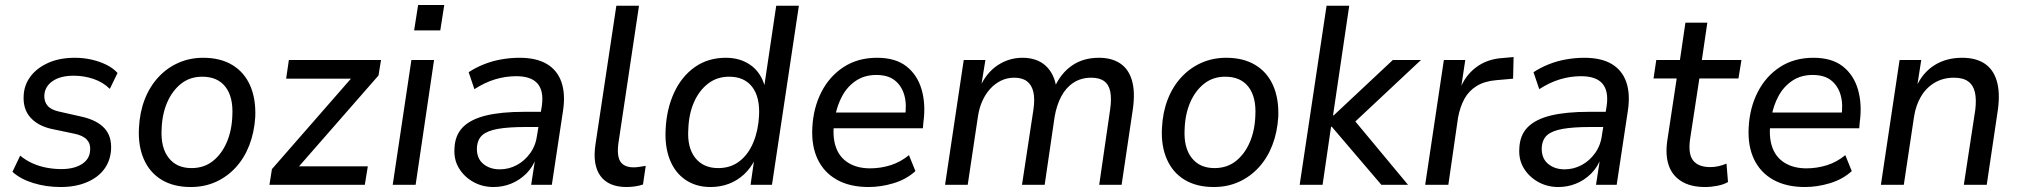

<svg xmlns="http://www.w3.org/2000/svg" viewBox="-20 -742 8110 771"><path d="M224 9Q165 9 113.5 -7Q62 -23 30 -52L61 -117Q84 -98 111 -86Q138 -74 167.5 -68.5Q197 -63 226 -63Q278 -63 309.5 -83.5Q341 -104 342 -140Q344 -165 328.5 -181.5Q313 -198 279 -205L184 -225Q130 -238 101 -271.5Q72 -305 75 -358Q77 -401 102.5 -435Q128 -469 173.5 -489.5Q219 -510 281 -510Q314 -510 346 -503Q378 -496 406 -482.5Q434 -469 452 -449L421 -385Q394 -412 355.5 -425Q317 -438 276 -438Q223 -438 191.5 -416.5Q160 -395 158 -359Q157 -334 171 -317.5Q185 -301 217 -294L310 -273Q370 -259 399.5 -227Q429 -195 426 -141Q423 -95 397.5 -61.5Q372 -28 327 -9.5Q282 9 224 9Z M746 9Q677 9 629 -20Q581 -49 557.5 -103Q534 -157 538 -228Q541 -291 561 -342.5Q581 -394 615.5 -431.5Q650 -469 696 -489.5Q742 -510 796 -510Q865 -510 913 -481Q961 -452 984.5 -398.5Q1008 -345 1005 -272Q1001 -210 981 -158.5Q961 -107 926.5 -69.5Q892 -32 846.5 -11.5Q801 9 746 9ZM749 -67Q799 -67 834.5 -95Q870 -123 890.5 -170.5Q911 -218 913 -278Q917 -352 885.5 -393Q854 -434 792 -434Q743 -434 707.5 -406Q672 -378 651.5 -331Q631 -284 629 -223Q625 -150 657 -108.5Q689 -67 749 -67Z M1062 0 1072 -63 1411 -451 1413 -426H1129L1140 -501H1510L1500 -439L1158 -48L1156 -74H1457L1445 0Z M1643 -620 1659 -722H1764L1748 -620ZM1557 0 1632 -501H1723L1649 0Z M1962 9Q1917 9 1880.5 -11.5Q1844 -32 1823 -66.5Q1802 -101 1805 -146Q1807 -199 1838.5 -231Q1870 -263 1931 -278Q1992 -293 2086 -293H2164L2155 -232H2091Q2022 -232 1979.5 -224.5Q1937 -217 1917 -199.5Q1897 -182 1895 -148Q1894 -106 1920.5 -84Q1947 -62 1987 -62Q2023 -62 2055 -79Q2087 -96 2109.5 -127.5Q2132 -159 2137 -201L2156 -318Q2164 -377 2138.5 -406.5Q2113 -436 2053 -436Q2010 -436 1968.5 -423.5Q1927 -411 1885 -384L1862 -452Q1889 -470 1922.5 -483.5Q1956 -497 1993 -503.5Q2030 -510 2066 -510Q2134 -510 2176 -485Q2218 -460 2234.5 -412.5Q2251 -365 2241 -298L2196 0H2113L2130 -110H2134Q2120 -71 2093 -44.5Q2066 -18 2032.5 -4.5Q1999 9 1962 9Z M2496 9Q2424 9 2391.5 -35Q2359 -79 2371 -161L2455 -719H2546L2463 -165Q2459 -134 2463.5 -112.5Q2468 -91 2483.5 -80.5Q2499 -70 2524 -70Q2536 -70 2548 -72Q2560 -74 2573 -76L2562 -1Q2547 4 2530 6.5Q2513 9 2496 9Z M2833 9Q2775 9 2732.5 -20Q2690 -49 2669.5 -101.5Q2649 -154 2653 -224Q2657 -305 2687 -370Q2717 -435 2770 -472.5Q2823 -510 2895 -510Q2952 -510 2993.5 -481Q3035 -452 3051 -396H3049L3097 -719H3188L3080 0H2994L3009 -104H3013Q2995 -67 2968 -42Q2941 -17 2907 -4Q2873 9 2833 9ZM2864 -67Q2914 -67 2949.5 -94.5Q2985 -122 3005 -170Q3025 -218 3028 -277Q3032 -352 3000.5 -393Q2969 -434 2908 -434Q2859 -434 2823 -406Q2787 -378 2766.5 -331Q2746 -284 2744 -223Q2739 -150 2771.5 -108.5Q2804 -67 2864 -67Z M3468 9Q3393 9 3341 -20Q3289 -49 3263.5 -102.5Q3238 -156 3242 -230Q3246 -309 3278.5 -372.5Q3311 -436 3368 -473Q3425 -510 3502 -510Q3576 -510 3620 -475.5Q3664 -441 3681 -382Q3698 -323 3688 -251L3686 -227H3311L3320 -290H3634L3614 -273Q3622 -322 3611.5 -359.5Q3601 -397 3573.5 -419Q3546 -441 3499 -441Q3452 -441 3417.5 -418Q3383 -395 3362.5 -357.5Q3342 -320 3334 -276L3330 -252Q3322 -195 3336 -153Q3350 -111 3386 -88.5Q3422 -66 3474 -66Q3516 -66 3556 -78.5Q3596 -91 3630 -119L3656 -55Q3620 -22 3569 -6.5Q3518 9 3468 9Z M3775 0 3850 -501H3937L3919 -390H3914Q3940 -449 3985.5 -479.5Q4031 -510 4086 -510Q4144 -510 4179 -478Q4214 -446 4222 -389L4215 -392Q4240 -448 4285 -479Q4330 -510 4393 -510Q4444 -510 4478 -487.5Q4512 -465 4525.5 -419Q4539 -373 4529 -303L4484 0H4394L4438 -303Q4444 -345 4438.5 -373.5Q4433 -402 4414 -416Q4395 -430 4362 -430Q4322 -430 4291.5 -410.5Q4261 -391 4242 -355.5Q4223 -320 4215 -273L4175 0H4084L4130 -303Q4136 -345 4129.5 -373Q4123 -401 4104 -415.5Q4085 -430 4053 -430Q4024 -430 3999.5 -418Q3975 -406 3956 -385Q3937 -364 3924.5 -336Q3912 -308 3907 -274L3866 0Z M4854 9Q4785 9 4737 -20Q4689 -49 4665.5 -103Q4642 -157 4646 -228Q4649 -291 4669 -342.5Q4689 -394 4723.5 -431.5Q4758 -469 4804 -489.5Q4850 -510 4904 -510Q4973 -510 5021 -481Q5069 -452 5092.5 -398.5Q5116 -345 5113 -272Q5109 -210 5089 -158.5Q5069 -107 5034.5 -69.5Q5000 -32 4954.5 -11.5Q4909 9 4854 9ZM4857 -67Q4907 -67 4942.5 -95Q4978 -123 4998.5 -170.5Q5019 -218 5021 -278Q5025 -352 4993.5 -393Q4962 -434 4900 -434Q4851 -434 4815.5 -406Q4780 -378 4759.5 -331Q4739 -284 4737 -223Q4733 -150 4765 -108.5Q4797 -67 4857 -67Z M5199 0 5307 -719H5398L5333 -279H5336L5573 -501H5686L5401 -234L5402 -279L5634 0H5527L5328 -233H5325L5291 0Z M5703 0 5778 -501H5864L5846 -382H5842Q5862 -437 5906.5 -471Q5951 -505 6014 -509L6058 -513L6056 -426L5988 -420Q5941 -416 5909.5 -396.5Q5878 -377 5860.5 -345Q5843 -313 5835 -270L5796 0Z M6238 9Q6193 9 6156.5 -11.5Q6120 -32 6099 -66.5Q6078 -101 6081 -146Q6083 -199 6114.5 -231Q6146 -263 6207 -278Q6268 -293 6362 -293H6440L6431 -232H6367Q6298 -232 6255.5 -224.5Q6213 -217 6193 -199.5Q6173 -182 6171 -148Q6170 -106 6196.5 -84Q6223 -62 6263 -62Q6299 -62 6331 -79Q6363 -96 6385.5 -127.5Q6408 -159 6413 -201L6432 -318Q6440 -377 6414.5 -406.5Q6389 -436 6329 -436Q6286 -436 6244.5 -423.5Q6203 -411 6161 -384L6138 -452Q6165 -470 6198.5 -483.5Q6232 -497 6269 -503.5Q6306 -510 6342 -510Q6410 -510 6452 -485Q6494 -460 6510.5 -412.5Q6527 -365 6517 -298L6472 0H6389L6406 -110H6410Q6396 -71 6369 -44.5Q6342 -18 6308.5 -4.5Q6275 9 6238 9Z M6827 9Q6769 9 6732 -14Q6695 -37 6681 -78Q6667 -119 6675 -176L6713 -427H6620L6631 -501H6726L6748 -651H6836L6814 -501H6973L6961 -427H6804L6767 -185Q6758 -124 6779 -97.5Q6800 -71 6848 -71Q6866 -71 6882.5 -75Q6899 -79 6913 -85L6919 -11Q6902 -1 6876.5 4Q6851 9 6827 9Z M7228 9Q7153 9 7101 -20Q7049 -49 7023.5 -102.5Q6998 -156 7002 -230Q7006 -309 7038.5 -372.5Q7071 -436 7128 -473Q7185 -510 7262 -510Q7336 -510 7380 -475.5Q7424 -441 7441 -382Q7458 -323 7448 -251L7446 -227H7071L7080 -290H7394L7374 -273Q7382 -322 7371.5 -359.5Q7361 -397 7333.5 -419Q7306 -441 7259 -441Q7212 -441 7177.5 -418Q7143 -395 7122.5 -357.5Q7102 -320 7094 -276L7090 -252Q7082 -195 7096 -153Q7110 -111 7146 -88.5Q7182 -66 7234 -66Q7276 -66 7316 -78.5Q7356 -91 7390 -119L7416 -55Q7380 -22 7329 -6.5Q7278 9 7228 9Z M7533 0 7608 -501H7695L7678 -392H7674Q7701 -451 7748.5 -480.5Q7796 -510 7859 -510Q7914 -510 7949 -487Q7984 -464 7998 -418Q8012 -372 8003 -303L7958 0H7866L7912 -301Q7917 -343 7910.5 -371.5Q7904 -400 7883.5 -415Q7863 -430 7826 -430Q7783 -430 7749 -410Q7715 -390 7694 -354.5Q7673 -319 7666 -273L7625 0Z"/></svg>

Font: Nunitoga
Style: Medium Italic
Weight: 500
Italic angle: -9°
Designer: Vernon Adams
Foundry: Vernon Adams
Version: Version 1.0